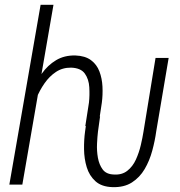

<svg xmlns="http://www.w3.org/2000/svg" viewBox="-20 -770 751 801"><path d="M203.1 -750 73.2 0H19L149.4 -750ZM112.8 -296.9 93.8 -309.1Q100.1 -347.7 115.2 -388.2Q130.4 -428.7 154.8 -463.4Q179.2 -498 213.9 -518.8Q248.5 -539.6 294.4 -538.6Q335.4 -537.1 359.6 -519Q383.8 -501 394.8 -471.9Q405.8 -442.9 407.5 -408.7Q409.2 -374.5 404.8 -341.3L390.1 -244.1H335.9L351.1 -341.8Q354.5 -372.6 352.5 -406Q350.6 -439.5 334 -462.9Q317.4 -486.3 276.9 -487.8Q241.2 -488.3 213.6 -470Q186 -451.7 165.5 -422.1Q145 -392.6 131.8 -359.6Q118.7 -326.7 112.8 -296.9ZM449.2 10.7Q403.8 9.3 378.2 -13.9Q352.5 -37.1 341.8 -72.5Q331.1 -107.9 330.6 -147.5Q330.1 -187 335 -222.2L343.8 -284.2H397.5L388.7 -220.7Q386.2 -200.2 384.8 -170.7Q383.3 -141.1 388.4 -112.1Q393.6 -83 408.4 -63Q423.3 -43 454.6 -42Q488.3 -39.6 511 -57.4Q533.7 -75.2 546.9 -104.2Q560.1 -133.3 567.4 -164.6Q574.7 -195.8 578.6 -220.7L628.9 -528.3H683.6L631.8 -222.2Q626.5 -183.1 615.2 -141.4Q604 -99.6 583.5 -64.7Q563 -29.8 530.3 -8.8Q497.6 12.2 449.2 10.7Z"/></svg>

Font: Roboto Condensed Light
Style: Italic
Weight: 300
Italic angle: -12°
Designer: Christian Robertson
Foundry: Google
Version: Version 3.0; 2020